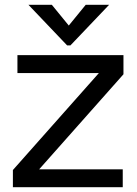

<svg xmlns="http://www.w3.org/2000/svg" viewBox="-20 -784 573 804"><path d="M494 0H34V-72L394 -478H53V-553H497V-473L144 -75H494ZM275 -594H261L99 -764H197L268 -677L339 -764H437Z"/></svg>

Font: Open Sauce One
Style: Regular
Weight: 400
Designer: Alfredo Marco Pradil
Foundry: Creative Sauce Fz LLC
Version: Version 1.477